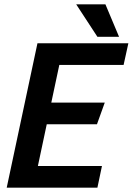

<svg xmlns="http://www.w3.org/2000/svg" viewBox="-20 -867 613 887"><path d="M153 -667H573L551 -567H254L217 -393H464L428 -293H196L155 -100H451L430 0H11ZM332 -847H467L530 -697H430Z"/></svg>

Font: Epunda Sans SemiBold
Style: Italic
Weight: 600
Italic angle: -12.0243°
Designer: Simon Atzbach
Foundry: typofactur
Version: Version 2.204; ttfautohint (v1.8.4.7-5d5b)